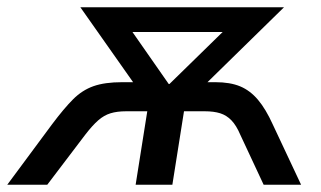

<svg xmlns="http://www.w3.org/2000/svg" viewBox="-61 -508 884 528"><path d="M-41 0 82 -166Q115 -210 140 -235Q165 -260 196 -271Q227 -282 275 -282H335L324 -255L160 -488H720L482 -255L470 -282H531Q572 -282 599.5 -270.5Q627 -259 648.5 -233.5Q670 -208 689 -166L767 0H664L600 -137Q589 -163 575.5 -177Q562 -191 544.5 -196.5Q527 -202 502 -202H445L413 0H312L344 -202H286Q261 -202 243 -196.5Q225 -191 209 -177Q193 -163 173 -137L69 0ZM403 -277H405L581 -449L572 -420H275L283 -449Z"/></svg>

Font: Nunito Sans 12pt SemiBold
Style: Italic
Weight: 600
Italic angle: -9°
Designer: Vernon Adams
Foundry: Vernon Adams
Version: Version 3.101;gftools[0.9.27]